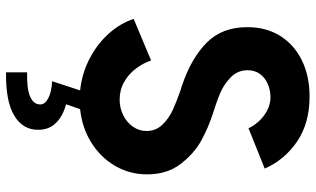

<svg xmlns="http://www.w3.org/2000/svg" viewBox="-218 -550 1011 614"><g transform="rotate(90 287.0 -242.5)"><path d="M313.5 133.8Q313.5 118.7 293.7 108.2Q273.9 97.7 239.3 95.7L268.6 6.3Q214.4 0.5 167.2 -23.9Q120.1 -48.3 86.9 -85.4Q53.7 -122.6 40 -165L172.9 -220.7Q181.6 -194.8 199 -171.9Q216.3 -148.9 241.7 -134.5Q267.1 -120.1 297.9 -120.1Q324.2 -120.1 347.4 -131.3Q370.6 -142.6 384.5 -162.4Q398.4 -182.1 398.4 -206.1Q398.4 -235.8 378.4 -256.6Q358.4 -277.3 332 -289.6Q305.7 -301.8 266.6 -315.4Q260.7 -316.4 251 -320.3Q166 -349.1 116 -398.4Q65.9 -447.8 66.4 -529.3Q66.4 -588.9 94.5 -633.8Q122.6 -678.7 172.9 -703.1Q223.1 -727.5 288.1 -727.5Q373.5 -727.5 432.4 -687.3Q491.2 -647 518.6 -584L389.6 -532.2Q383.3 -546.9 369.6 -562.7Q356 -578.6 335.2 -590.6Q314.5 -602.5 289.1 -602.5Q267.6 -602.1 248 -593.8Q228.5 -585.4 216.3 -569.1Q204.1 -552.7 204.1 -529.3Q204.1 -497.1 227.1 -475.1Q250 -453.1 277.1 -441.7Q304.2 -430.2 343.8 -418Q387.2 -403.8 428.2 -381.6Q469.2 -359.4 503.2 -315.9Q537.1 -272.5 537.1 -208Q537.1 -152.3 510 -105.7Q482.9 -59.1 435.5 -29.5Q388.2 0 328.6 6.3L313 51.3Q351.6 61.5 373.3 84.2Q395 106.9 394.5 140.6Q395 189.5 349.1 217Q303.2 244.6 210.9 243.2V175.8Q262.7 177.2 288.1 166.3Q313.5 155.3 313.5 133.8Z"/></g></svg>

Font: Reddit Sans Chocolate
Style: Bold
Weight: 700
Designer: Stephen Hutchings
Foundry: Reddit
Version: Version 1.011